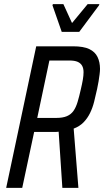

<svg xmlns="http://www.w3.org/2000/svg" viewBox="-20 -913 506 933"><path d="M10 0 156 -688H334Q386 -688 414 -674.5Q442 -661 454 -636Q466 -611 466 -578Q466 -568 464 -552Q462 -536 459 -517.5Q456 -499 452 -481Q445 -449 437.5 -419Q430 -389 417.5 -363.5Q405 -338 386 -318.5Q367 -299 338 -288L361 0H283L265 -273Q260 -272 254 -272Q248 -272 242 -272H146L88 0ZM161 -340H254Q285 -340 305 -348.5Q325 -357 337 -374Q349 -391 357 -417.5Q365 -444 373 -480Q379 -505 382.5 -525.5Q386 -546 386 -562Q386 -581 379 -593.5Q372 -606 357.5 -612.5Q343 -619 316 -619H220ZM280 -758 235 -887 237 -893H288L330 -801L406 -893H463L461 -887L365 -758Z"/></svg>

Font: Saira Condensed
Style: Italic
Weight: 400
Width: 3
Italic angle: -12°
Designer: Hector Gatti with collaboration of the Omnibus-Type team
Foundry: Omnibus-Type
Version: Version 1.100